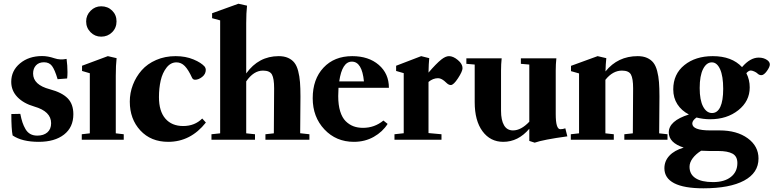

<svg xmlns="http://www.w3.org/2000/svg" viewBox="-20 -746 4130 1025"><path d="M186.5 11.2Q97.7 11.2 47.4 -22.9Q40.5 -56.2 40.5 -137.2L88.4 -138.2Q93.8 -110.8 99.9 -92.5Q106 -74.2 116.2 -56.6Q126.5 -39.1 142.1 -30.5Q157.7 -22 179.2 -22Q212.9 -22 232.9 -39.3Q252.9 -56.6 252.9 -88.4Q252.9 -151.4 163.1 -177.2Q105.5 -193.8 72.8 -228Q40 -262.2 40 -309.1Q40 -368.7 86.9 -407.7Q133.8 -446.8 205.1 -446.8Q235.4 -446.8 270 -435.1Q301.3 -424.3 335.4 -431.6Q340.3 -396 340.3 -360.8Q340.3 -342.3 338.4 -327.1L287.6 -323.2Q272.5 -374 257.6 -393.8Q242.7 -413.6 214.8 -413.6Q187.5 -413.6 172.1 -397Q156.7 -380.4 156.7 -353.5Q156.7 -293 246.1 -269.5Q310.5 -252.4 341.1 -221.4Q371.6 -190.4 371.6 -136.2Q371.6 -66.4 321.8 -27.6Q272 11.2 186.5 11.2Z M520 -550.3Q486.8 -550.3 463.4 -574Q439.9 -597.7 439.9 -631.8Q439.9 -664.6 463.6 -688.5Q487.3 -712.4 520 -712.4Q555.2 -712.4 578.6 -689.5Q602.1 -666.5 602.1 -631.8Q602.1 -597.2 578.4 -573.7Q554.7 -550.3 520 -550.3ZM416.5 0V-29.3L459.5 -34.2V-355L418 -367.2V-395L555.7 -446.3L602.5 -435.5Q598.1 -398.4 598.1 -341.3V-34.2L640.6 -29.3V0Z M877.9 11.2Q785.6 11.2 729.2 -49.6Q672.9 -110.4 672.9 -203.6Q672.9 -250 689.5 -293.2Q706.1 -336.4 736.3 -370.8Q766.6 -405.3 813.7 -425.8Q860.8 -446.3 917.5 -446.3Q970.7 -446.3 1012.9 -428.7Q1055.2 -411.1 1073.7 -389.2Q1078.6 -380.4 1078.6 -373.5Q1078.6 -350.6 1059.3 -335.4Q1040 -320.3 1021.5 -320.3Q1010.3 -320.3 1005.4 -330.6Q985.8 -373.5 966.6 -393.3Q947.3 -413.1 921.9 -413.1Q891.1 -413.1 869.1 -385Q847.2 -356.9 837.9 -316.2Q828.6 -275.4 828.6 -227.5Q828.6 -152.3 862.8 -112.8Q897 -73.2 958 -73.2Q1019.5 -73.2 1059.6 -113.3L1079.1 -91.8Q997.6 11.2 877.9 11.2Z M1108.9 0V-29.3L1155.3 -34.2V-637.2L1112.3 -648.9V-675.3L1252.9 -726.1L1298.8 -715.8Q1294.4 -676.8 1294.4 -622.6V-354Q1360.8 -446.3 1467.8 -446.3Q1497.1 -446.3 1517.8 -437Q1538.6 -427.7 1551.5 -411.4Q1564.5 -395 1571.8 -366.9Q1579.1 -338.9 1581.5 -307.6Q1584 -276.4 1584 -231Q1584 -132.8 1582.5 -34.7L1631.8 -29.3V0H1397V-29.3L1441.9 -34.2Q1443.4 -196.8 1443.4 -274.9Q1443.4 -326.7 1431.9 -347.9Q1420.4 -369.1 1383.8 -369.1Q1334 -369.1 1294.4 -311.5V-34.2L1341.3 -29.3V0Z M1869.1 11.2Q1774.4 11.2 1711.9 -55.2Q1649.4 -121.6 1649.4 -221.7Q1649.4 -323.2 1707 -384.8Q1764.6 -446.3 1860.4 -446.3Q1947.8 -446.3 2002 -399.7Q2056.2 -353 2056.2 -277.3H1787.1Q1785.6 -254.4 1785.6 -232.9Q1785.6 -185.5 1796.1 -151.6Q1806.6 -117.7 1825.4 -99.1Q1844.2 -80.6 1866.9 -72Q1889.6 -63.5 1918 -63.5Q1979.5 -63.5 2026.9 -102.5L2049.3 -84.5Q2022.9 -42.5 1975.6 -15.6Q1928.2 11.2 1869.1 11.2ZM1858.4 -417Q1806.2 -417 1791 -311.5H1922.9Q1912.6 -417 1858.4 -417Z M2085.9 0V-29.3L2135.3 -34.7V-355.5L2094.7 -367.2V-395L2228.5 -446.3L2271.5 -435.5Q2268.6 -408.2 2267.6 -358.4Q2308.1 -405.8 2335.9 -428.2Q2358.9 -446.3 2377 -446.3Q2399.4 -446.3 2424.3 -425.5Q2449.2 -404.8 2449.2 -382.3Q2449.2 -365.2 2425.3 -328.6Q2401.4 -292 2386.7 -292Q2375 -292 2362.8 -304.2Q2338.4 -328.6 2318.8 -328.6Q2291.5 -328.6 2267.6 -308.6V-35.6L2336.9 -29.3V0Z M2666.5 11.2Q2597.7 11.2 2555.9 -45.2Q2514.2 -101.6 2514.2 -200.7V-401.4L2469.7 -405.3V-434.6H2658.2Q2654.8 -403.3 2654.8 -369.6V-154.3Q2654.8 -105 2670.7 -77.4Q2686.5 -49.8 2718.8 -49.8Q2761.7 -49.8 2805.7 -96.2V-401.4L2760.7 -405.3V-434.6H2950.2Q2946.8 -403.3 2946.8 -369.6V-136.7Q2946.8 -56.2 2971.2 -56.2Q2984.9 -56.2 2998 -61L3008.8 -18.1Q2879.9 -0.5 2834.5 15.6L2805.7 6.3V-58.6Q2746.6 11.2 2666.5 11.2Z M3027.3 0V-29.3L3071.3 -34.2V-354L3028.3 -366.2V-394.5L3170.4 -446.3L3216.8 -435.5Q3213.4 -404.8 3212.4 -364.7Q3278.3 -446.3 3384.3 -446.3Q3413.6 -446.3 3434.3 -437Q3455.1 -427.7 3468 -411.4Q3481 -395 3488.3 -366.9Q3495.6 -338.9 3498 -307.6Q3500.5 -276.4 3500.5 -231Q3500.5 -132.3 3499 -34.2L3543.5 -29.3V0H3313V-29.3L3358.4 -34.2Q3359.9 -196.8 3359.9 -274.9Q3359.9 -326.7 3348.4 -347.9Q3336.9 -369.1 3300.3 -369.1Q3251 -369.1 3211.9 -319.8V-34.2L3256.8 -29.3V0Z M3771.5 -109.4Q3733.9 -109.4 3698.2 -118.7Q3675.8 -102.5 3675.8 -86.9Q3675.8 -49.8 3771.5 -49.8H3821.3Q3914.1 -49.8 3971.7 -7.8Q4029.3 34.2 4029.3 100.1Q4029.3 176.8 3952.6 218Q3876 259.3 3734.9 259.3Q3631.8 259.3 3579.3 232.2Q3526.9 205.1 3526.9 152.3Q3526.9 113.8 3553.5 85.2Q3580.1 56.6 3629.9 42Q3550.3 16.1 3550.3 -39.1Q3550.3 -101.1 3657.7 -134.8Q3618.2 -155.3 3596.2 -189.5Q3574.2 -223.6 3574.2 -269Q3574.2 -350.6 3633.5 -398.4Q3692.9 -446.3 3785.2 -446.3Q3886.7 -446.3 3941.4 -387.7Q3984.9 -438.5 4030.3 -438.5Q4057.1 -438.5 4075.7 -425.3Q4089.8 -415 4089.8 -401.9Q4089.8 -388.7 4074 -366.7Q4058.1 -344.7 4044.4 -344.7Q4032.7 -344.7 4023.4 -354Q4018.1 -359.4 4006.6 -364.5Q3995.1 -369.6 3987.8 -369.6Q3977.1 -369.6 3964.4 -355.5Q3982.4 -320.3 3982.4 -279.3Q3982.4 -206.1 3921.6 -157.7Q3860.8 -109.4 3771.5 -109.4ZM3781.2 -142.6Q3810.1 -142.6 3825.4 -175.3Q3840.8 -208 3840.8 -272Q3840.8 -339.8 3824.2 -376.5Q3807.6 -413.1 3780.3 -413.1Q3751.5 -413.1 3733.4 -377.4Q3715.3 -341.8 3715.3 -275.9Q3715.3 -211.4 3733.6 -177Q3752 -142.6 3781.2 -142.6ZM3661.1 144.5Q3661.1 184.6 3693.4 205.3Q3725.6 226.1 3786.6 226.1Q3847.2 226.1 3881.8 198.7Q3916.5 171.4 3916.5 124.5Q3916.5 88.4 3890.4 74.2Q3864.3 60.1 3814.5 60.1H3767.1Q3743.7 60.1 3723.1 58.6Q3694.3 76.7 3677.7 99.1Q3661.1 121.6 3661.1 144.5Z"/></svg>

Font: Elstob Grade
Style: Regular
Weight: 400
Designer: Peter S. Baker
Version: Version 1.015